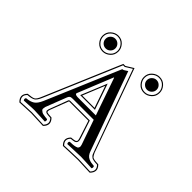

<svg xmlns="http://www.w3.org/2000/svg" viewBox="-172 -1047 1344 1344"><g transform="rotate(45 500.0 -374.5)"><path d="M278 -672Q264 -686 264 -706Q264 -726 278 -740Q292 -754 312 -754Q332 -754 346 -740Q360 -726 360 -706Q360 -686 346 -672Q332 -658 312 -658Q292 -658 278 -672ZM687.5 -672Q673 -686 673 -706Q673 -726 687.5 -740Q702 -754 721 -754Q740 -754 754.5 -740Q769 -726 769 -706Q769 -686 754.5 -672Q740 -658 721 -658Q702 -658 687.5 -672ZM233 -706Q233 -741 257.5 -763Q282 -785 312 -785Q347 -785 369 -760.5Q391 -736 391 -706Q391 -671 366.5 -649Q342 -627 312 -627Q277 -627 255 -651.5Q233 -676 233 -706ZM241 -706Q241 -679 261 -657Q281 -635 312 -635Q339 -635 361 -655Q383 -675 383 -706Q383 -733 363 -755Q343 -777 312 -777Q285 -777 263 -757Q241 -737 241 -706ZM642 -706Q642 -741 666.5 -763Q691 -785 721 -785Q756 -785 778 -760.5Q800 -736 800 -706Q800 -671 775.5 -649Q751 -627 721 -627Q686 -627 664 -651.5Q642 -676 642 -706ZM650 -706Q650 -679 670 -657Q690 -635 721 -635Q748 -635 770 -655Q792 -675 792 -706Q792 -733 772 -755Q752 -777 721 -777Q694 -777 672 -757Q650 -737 650 -706ZM416 -278H595L499 -555H496L391 -296Q387 -288 393.5 -283Q400 -278 416 -278ZM303 -69Q301 -58 300 -50.5Q299 -43 305 -37.5Q311 -32 317 -28.5Q323 -25 333.5 -23Q344 -21 352.5 -20Q361 -19 372 -18Q376 -14 376 -7Q376 0 372 5Q358 5 322.5 2.5Q287 0 264 0Q242 0 211 2.5Q180 5 165 5Q160 0 160 -7Q160 -14 165 -18Q202 -21 224.5 -35.5Q247 -50 265 -92L497 -638Q503 -638 508.5 -640.5Q514 -643 523 -649.5Q532 -656 536 -658L745 -76Q751 -58 760 -46.5Q769 -35 782.5 -29Q796 -23 806 -21.5Q816 -20 835 -18Q839 -14 839 -7Q839 0 835 5Q821 5 785.5 2.5Q750 0 727 0Q705 0 656.5 2.5Q608 5 596 5Q591 0 591 -7Q591 -14 596 -18Q599 -18 606 -19Q616 -19 621.5 -19.5Q627 -20 635.5 -21Q644 -22 648.5 -23.5Q653 -25 659 -27Q665 -29 667 -32Q669 -35 671 -39.5Q673 -44 672.5 -49.5Q672 -55 670 -62L606 -246H398Q381 -246 374 -240.5Q367 -235 363 -224ZM429 -309H551L495 -471ZM563 -301H417L496 -494ZM342 -83Q337 -71 337 -64Q336 -55 343.5 -52.5Q351 -50 374 -49Q381 -48 384 -48H386L387 -47Q427 -6 386 35L384 36H383Q362 36 323.5 33.5Q285 31 264 31Q240 31 205 33.5Q170 36 155 36H152L151 35Q110 -6 150 -47L151 -48H153Q193 -51 207 -59Q221 -67 236 -104L476 -669H496Q502 -672 524.5 -686.5Q547 -701 548 -701L552 -704L774 -86Q778 -77 782.5 -70Q787 -63 790 -59.5Q793 -56 801 -53.5Q809 -51 812.5 -50.5Q816 -50 829 -49Q842 -48 847 -48H849L850 -47Q890 -7 849 35L847 36H845Q825 36 786.5 33.5Q748 31 727 31Q700 31 648 33.5Q596 36 585 36H583L582 35Q542 -5 581 -45L582 -46H584Q607 -48 617 -51Q629 -55 630 -64.5Q631 -74 623 -95L584 -215H398H392H393Q392 -214 392 -213ZM335 -86 384 -216Q387 -223 398 -223H590L631 -98Q639 -78 637.5 -63.5Q636 -49 620 -43Q609 -40 586 -38Q554 -6 587 28Q595 28 647.5 25.5Q700 23 727 23Q748 23 786.5 25.5Q825 28 844 28Q878 -6 845 -40Q842 -40 830 -41Q818 -42 815 -42.5Q812 -43 803 -45Q794 -47 791 -49.5Q788 -52 782.5 -56.5Q777 -61 773.5 -68Q770 -75 767 -84L548 -692Q502 -663 498 -661H497H482L244 -101Q228 -63 211 -53Q194 -43 155 -40Q122 -7 156 28Q170 28 205 25.5Q240 23 264 23Q285 23 323.5 25.5Q362 28 381 28Q414 -7 382 -40Q379 -41 372.5 -41Q366 -41 363 -41.5Q360 -42 355 -42.5Q350 -43 347 -43.5Q344 -44 340.5 -45Q337 -46 335 -48Q333 -50 331 -52Q329 -54 328.5 -57.5Q328 -61 329 -65Q329 -72 335 -86Z"/></g></svg>

Font: Linux Libertine Initials O
Style: Initials
Weight: 400
Designer: Philipp H. Poll
Foundry: Philipp H. Poll
Version: Version 5.0.6